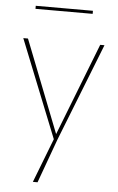

<svg xmlns="http://www.w3.org/2000/svg" viewBox="-58 -683 580 940"><g transform="rotate(5 231.5 -213.0)"><path d="M79 -628V-643H360V-628ZM140 217 224 0 32 -480H55L233 -26L410 -480H431L242 0L163 217Z"/></g></svg>

Font: Cantarell Thin
Style: Regular
Weight: 100
Designer: Dave Crossland, Nikolaus Waxweiler, Florian Fecher, Jacques Le Bailly, Eben Sorkin, Alexei Vanyashin, Alexios Zavras, Em
Version: Version 0.303